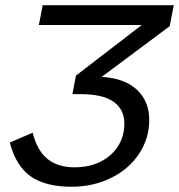

<svg xmlns="http://www.w3.org/2000/svg" viewBox="-20 -708 688 738"><path d="M254.9 9.8Q155.3 9.8 98.4 -29.8Q41.5 -69.3 17.6 -160.2L105.5 -197.8Q123.5 -127.9 163.3 -96.4Q203.1 -64.9 266.1 -64.9Q351.6 -64.9 404.8 -112.3Q458 -159.7 458 -233.9Q458 -287.1 416.7 -316.7Q375.5 -346.2 289.1 -346.2H258.3L272 -417.5L524.9 -611.8H129.4L144 -688H647.9L632.3 -607.4L371.1 -412.6Q459 -407.2 506.3 -363Q553.7 -318.8 553.7 -246.6Q553.7 -176.8 514.9 -117.4Q476.1 -58.1 407 -24.2Q337.9 9.8 254.9 9.8Z"/></svg>

Font: Liberation Mono
Style: Italic
Weight: 400
Italic angle: -12°
Monospace: yes
Designer: Steve Matteson
Foundry: Ascender Corporation
Version: Version 2.1.5